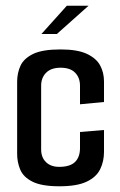

<svg xmlns="http://www.w3.org/2000/svg" viewBox="-20 -648 420 672"><path d="M188 4Q126 4 94 -12Q62 -28 51 -54Q40 -80 40 -109V-362Q40 -392 51.5 -417.5Q63 -443 95.5 -459Q128 -475 192 -475Q251 -475 284 -459.5Q317 -444 330.5 -419Q344 -394 344 -363V-291L260 -283V-348Q260 -376 243 -393.5Q226 -411 192 -411Q159 -411 141.5 -393.5Q124 -376 124 -348V-125Q124 -97 141 -80.5Q158 -64 187 -64Q225 -64 242.5 -81Q260 -98 260 -130V-186L344 -193V-116Q344 -83 330.5 -55.5Q317 -28 283 -12Q249 4 188 4ZM125 -529 214 -628H290L179 -529Z"/></svg>

Font: Smooch Sans Thin SemiBold
Style: Regular
Weight: 600
Version: Version 1.010